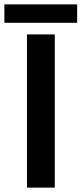

<svg xmlns="http://www.w3.org/2000/svg" viewBox="-60 -856 372 876"><path d="M-40 -836H292V-752H-40ZM63 -699H190V0H63Z"/></svg>

Font: Prompt Medium
Style: Regular
Weight: 500
Designer: Katatrad Team
Foundry: CadsonDemak
Version: Version 1.000